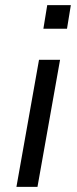

<svg xmlns="http://www.w3.org/2000/svg" viewBox="-20 -728 300 748"><path d="M241 -616H149L164 -708H256ZM126 0H44L132 -495H214Z"/></svg>

Font: Inria Sans
Style: Italic
Weight: 400
Italic angle: -10°
Designer: Black Foundry Team
Foundry: Black Foundry
Version: Version 1.2; ttfautohint (v1.8.3)